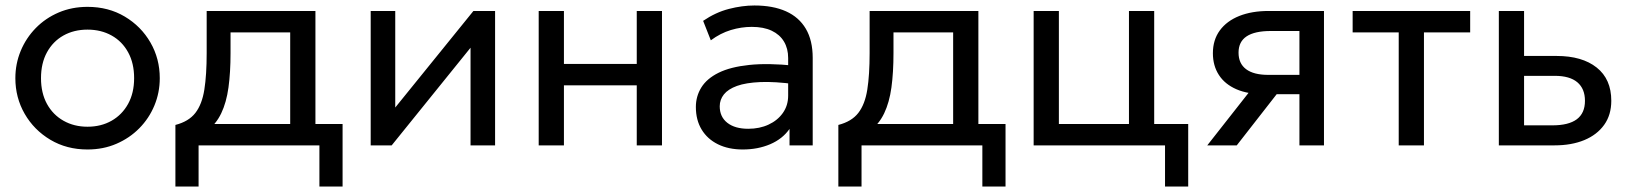

<svg xmlns="http://www.w3.org/2000/svg" viewBox="-20 -530 5936 700"><path d="M299 15Q223 15 163.5 -20.5Q104 -56 70 -115Q36 -174 36 -245Q36 -297.5 55.5 -344.5Q75 -391.5 110.5 -427.8Q146 -464 194 -484.5Q242 -505 299 -505Q375.5 -505 435 -469.5Q494.5 -434 528.5 -375Q562.5 -316 562.5 -245Q562.5 -192.5 543 -145.5Q523.5 -98.5 488 -62.5Q452.5 -26.5 404.5 -5.8Q356.5 15 299 15ZM299 -68Q348.5 -68 386.8 -89.8Q425 -111.5 447 -151.2Q469 -191 469 -245Q469 -299.5 447.2 -339.2Q425.5 -379 387 -400.5Q348.5 -422 299 -422Q249.5 -422 211.2 -400.5Q173 -379 151.2 -339.2Q129.5 -299.5 129.5 -245Q129.5 -191 151.2 -151.2Q173 -111.5 211.5 -89.8Q250 -68 299 -68Z M1038 0V-412H820.5V-336.5Q820.5 -266 813 -211.2Q805.5 -156.5 786.5 -116.8Q767.5 -77 733.2 -51.5Q699 -26 645.5 -14L619.5 -74.5Q668 -87 692.2 -118.2Q716.5 -149.5 725 -203.2Q733.5 -257 733.5 -336.5V-490H1130V0ZM619.5 150V-74.5L682 -68L696 -78H1229V150H1144.5V0H704V150Z M1331.5 0V-490H1421V-138L1706 -490H1785V0H1695.5V-356L1408 0Z M1944 0V-490H2036V-297H2301.5V-490H2393.5V0H2301.5V-219H2036V0Z M2688 15Q2636 15 2597.5 -4Q2559 -23 2538 -57.8Q2517 -92.5 2517 -140Q2517 -179 2537 -211.2Q2557 -243.5 2600 -264.8Q2643 -286 2711.5 -293.2Q2780 -300.5 2877 -290.5L2879.5 -223Q2804.5 -233 2752 -230.8Q2699.5 -228.5 2667 -216.8Q2634.5 -205 2619.2 -185.8Q2604 -166.5 2604 -142.5Q2604 -104 2631.8 -82.2Q2659.5 -60.5 2708 -60.5Q2749.5 -60.5 2782.2 -75.8Q2815 -91 2834.2 -118.2Q2853.5 -145.5 2853.5 -181.5V-318.5Q2853.5 -353 2838.2 -378.5Q2823 -404 2793.5 -418Q2764 -432 2721 -432Q2682.5 -432 2644.5 -420.5Q2606.5 -409 2571.5 -383L2543.5 -454Q2589 -485 2637.5 -497.5Q2686 -510 2730.5 -510Q2798 -510 2845.5 -488.8Q2893 -467.5 2918 -425Q2943 -382.5 2943 -319V0H2858.5V-60Q2833 -23.5 2788 -4.2Q2743 15 2688 15Z M3455 0V-412H3237.5V-336.5Q3237.5 -266 3230 -211.2Q3222.5 -156.5 3203.5 -116.8Q3184.5 -77 3150.2 -51.5Q3116 -26 3062.5 -14L3036.5 -74.5Q3085 -87 3109.2 -118.2Q3133.5 -149.5 3142 -203.2Q3150.5 -257 3150.5 -336.5V-490H3547V0ZM3036.5 150V-74.5L3099 -68L3113 -78H3646V150H3561.5V0H3121V150Z M3748.5 0V-490H3840.5V-78H4096V-490H4188V0ZM4227.5 150V0H4138V-78H4312V150Z M4381.5 0 4576 -247.5 4593.5 -186.5Q4530.5 -186 4488 -204.5Q4445.5 -223 4423.8 -256.8Q4402 -290.5 4402 -336Q4402 -384.5 4427.2 -419Q4452.5 -453.5 4498.2 -471.8Q4544 -490 4605 -490H4807V0H4717.5V-417H4613Q4554.5 -417 4525 -397.5Q4495.5 -378 4495.5 -338Q4495.5 -298.5 4523 -277.8Q4550.5 -257 4604 -257H4731.5V-186.5H4634.5L4489 0Z M5079.5 0V-412H4911.5V-490H5340V-412H5171.5V0Z M5444.5 0V-490H5536.5V-73H5639.5Q5699 -73 5728.8 -95.2Q5758.5 -117.5 5758.5 -162.5Q5758.5 -206.5 5730.8 -230Q5703 -253.5 5648.5 -253.5H5522V-326H5655Q5748 -326 5801.2 -283.8Q5854.5 -241.5 5854.5 -162.5Q5854.5 -111 5828.5 -74.8Q5802.5 -38.5 5756 -19.2Q5709.5 0 5647.5 0Z"/></svg>

Font: Geologica Roman Light
Style: Regular
Weight: 300
Designer: Sindre Bremnes, Frode Helland
Foundry: Monokrom Skriftforlag AS
Version: Version 1.010;gftools[0.9.28]